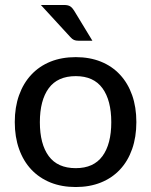

<svg xmlns="http://www.w3.org/2000/svg" viewBox="-20 -746 609 773"><path d="M285 -516Q341 -516 386.2 -497.8Q431.5 -479.5 463.2 -445.2Q495 -411 512 -362.8Q529 -314.5 529 -254.5Q529 -194.5 512 -146Q495 -97.5 463.2 -63.5Q431.5 -29.5 386.2 -11.2Q341 7 285 7Q228.5 7 183.2 -11.2Q138 -29.5 106 -63.5Q74 -97.5 56.8 -146Q39.5 -194.5 39.5 -254.5Q39.5 -314.5 56.8 -362.8Q74 -411 106 -445.2Q138 -479.5 183.2 -497.8Q228.5 -516 285 -516ZM285 -69Q357 -69 392.5 -117.5Q428 -166 428 -254Q428 -342 392.5 -390.8Q357 -439.5 285 -439.5Q212 -439.5 176.2 -390.8Q140.5 -342 140.5 -254Q140.5 -166 176.2 -117.5Q212 -69 285 -69ZM237 -726Q254.5 -726 263 -720.2Q271.5 -714.5 278.5 -703L352 -582H296.5Q285 -582 277.8 -585.2Q270.5 -588.5 263 -597L144.5 -726Z"/></svg>

Font: TypoPRO Lato
Style: Regular
Weight: 500
Designer: Lukasz Dziedzic with Adam Twardoch and Botio Nikoltchev
Foundry: tyPoland Lukasz Dziedzic
Version: Version 2.010; 2014-09-01; http://www.latofonts.com/